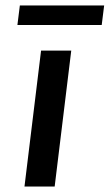

<svg xmlns="http://www.w3.org/2000/svg" viewBox="-20 -686 403 706"><path d="M44 -594 53 -666H363L354 -594ZM70 0 131 -500H242L181 0Z"/></svg>

Font: Orkney Medium
Style: MediumItalic
Weight: 500
Designer: Samuel Oakes and Alfredo Marco Pradil
Foundry: Alfredo Marco Pradil
Version: 1.0; ttfautohint (v1.5)